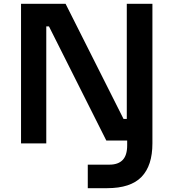

<svg xmlns="http://www.w3.org/2000/svg" viewBox="-20 -750 907 1004"><path d="M439 111H552Q598 111 621.5 86.5Q645 62 645 10V-15H536L236 -612H222V0H90V-730H323L626 -128H643V-730H777V0Q777 116 720 175Q663 234 540 234H439Z"/></svg>

Font: Sora-SIA SemiBold
Style: Regular
Weight: 600
Designer: Jonathan Barnbrook, Julián Moncada
Foundry: Barnbrook Fonts
Version: Version 2.000